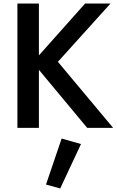

<svg xmlns="http://www.w3.org/2000/svg" viewBox="-20 -720 659 1081"><path d="M78 -700H199V-408L459 -700H602L306 -372L617 0H471L199 -327V0H78ZM327 60 436 91 319 341 239 319Z"/></svg>

Font: Jost* Medium
Style: Regular
Weight: 500
Version: Version 3.7